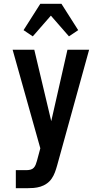

<svg xmlns="http://www.w3.org/2000/svg" viewBox="-20 -784 540 1019"><path d="M64 215V119H121Q131 119 141.5 116.5Q152 114 159 106.5Q166 99 169.5 89.5Q173 80 176 70L194 3L47 -520H162L252 -141L338 -520H453L283 95Q278 113 271.5 130.5Q265 148 254.5 163.5Q244 179 228.5 190Q213 201 195 206.5Q177 212 158.5 213.5Q140 215 121 215ZM154 -591 105 -624 194 -764H306L395 -624L346 -591L250 -701Z"/></svg>

Font: Iosevka SS18
Style: Bold
Weight: 700
Monospace: yes
Designer: Belleve Invis
Foundry: Belleve Invis
Version: Version 25.1.1; ttfautohint (v1.8.4)